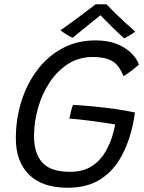

<svg xmlns="http://www.w3.org/2000/svg" viewBox="-20 -859 678 903"><path d="M298 24Q179.5 24 117 -37.2Q54.5 -98.5 54.5 -208Q54.5 -298.5 80.2 -381.2Q106 -464 154.8 -529Q203.5 -594 272.8 -631.5Q342 -669 429 -669Q489 -669 531.5 -651.2Q574 -633.5 599.5 -607.2Q625 -581 633.5 -555.5Q624 -546.5 601.5 -528.8Q579 -511 560.5 -500.5Q540 -554 506.5 -572.5Q473 -591 417 -591Q351.5 -591 300.2 -558.2Q249 -525.5 213.2 -471.2Q177.5 -417 158.8 -351Q140 -285 140 -219Q140 -138 179 -94.5Q218 -51 308.5 -51Q370.5 -51 410.8 -76.8Q451 -102.5 475.2 -144Q499.5 -185.5 512.5 -233.5Q515 -242.5 517.5 -253.5Q520 -264.5 521.5 -273.5Q510 -275.5 483.2 -279.8Q456.5 -284 423.2 -288.5Q390 -293 358.5 -296.5Q327 -300 306 -301Q308 -312.5 313.2 -332.8Q318.5 -353 323 -365.5Q360.5 -364 413.5 -359Q466.5 -354 520.2 -346.5Q574 -339 614.5 -330Q608.5 -283.5 597.5 -242Q577 -164 539.2 -104Q501.5 -44 442.5 -10Q383.5 24 298 24ZM480.5 -839Q499.5 -819 524 -795Q548.5 -771 573 -748.8Q597.5 -726.5 616 -710.5Q602.5 -700 588.8 -692Q575 -684 564 -678.5Q549.5 -691 527.5 -712.2Q505.5 -733.5 484.8 -754.5Q464 -775.5 452.5 -787.5Q441.5 -778.5 417.5 -759.2Q393.5 -740 367.2 -718.5Q341 -697 322 -681.5Q312.5 -685 293.2 -696.8Q274 -708.5 264.5 -716.5Q294 -737 328.8 -762.8Q363.5 -788.5 392 -810Q420.5 -831.5 430 -839Q438 -839 454.2 -839Q470.5 -839 480.5 -839Z"/></svg>

Font: Grandstander Light
Style: Italic
Weight: 300
Italic angle: -15°
Designer: Tyler Finck
Foundry: Etcetera Type Co
Version: Version 1.200; ttfautohint (v1.8.3)